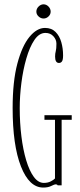

<svg xmlns="http://www.w3.org/2000/svg" viewBox="-20 -836 360 866"><path d="M175 10Q112 10 74.5 -85.2Q37 -180.5 37 -349Q37 -468.5 58.2 -548.8Q79.5 -629 112.8 -669.5Q146 -710 183 -710Q212.5 -710 230.5 -692Q248.5 -674 256.5 -645.8Q264.5 -617.5 264.5 -586.5Q264.5 -566 259.5 -559Q254.5 -552 246 -552Q228.5 -552 228.5 -581Q228.5 -594.5 231.5 -605.2Q234.5 -616 234.5 -639Q234.5 -657.5 220.8 -672.5Q207 -687.5 185 -687.5Q156.5 -687.5 135 -655.5Q113.5 -623.5 98.8 -572.2Q84 -521 76.5 -462Q69 -403 69 -349Q69 -282 76.5 -221.2Q84 -160.5 98.2 -113Q112.5 -65.5 132.5 -38.2Q152.5 -11 178 -11Q195.5 -11 208.8 -17.8Q222 -24.5 228 -31V-295.5H180.5V-316.5H303.5V-295.5H258V0H240Q238 -4.5 232 -4.5Q225 -4.5 211 2.8Q197 10 175 10ZM176.5 -752.5Q164 -752.5 154 -761.8Q144 -771 144 -783.5Q144 -796.5 154 -806.5Q164 -816.5 176.5 -816.5Q189 -816.5 198.8 -806.5Q208.5 -796.5 208.5 -783.5Q208.5 -771 198.8 -761.8Q189 -752.5 176.5 -752.5Z"/></svg>

Font: Imbue 50pt Thin
Style: Regular
Weight: 100
Designer: Tyler Finck
Foundry: Etcetera Type Company
Version: Version 1.102; ttfautohint (v1.8.3)